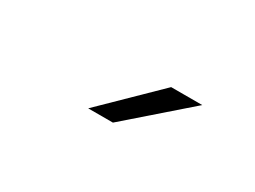

<svg xmlns="http://www.w3.org/2000/svg" viewBox="-26 -784 553 417"><g transform="rotate(30 250.0 -575.0)"><path d="M190 -510 323 -640H401L252 -510Z"/></g></svg>

Font: CMU Sans Serif
Style: Medium
Weight: 500
Version: Version 0.7.0